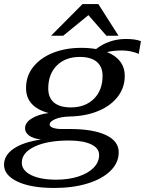

<svg xmlns="http://www.w3.org/2000/svg" viewBox="-37 -737 718 951"><path d="M568 -487Q525 -487 493 -479Q536 -462 558.5 -432Q581 -402 581 -361Q581 -304 547 -259Q513 -214 451.5 -188Q390 -162 310 -160Q264 -159 236.5 -147Q209 -135 209 -120Q209 -110 225.5 -104Q242 -98 267 -98H309Q424 -98 487.5 -68Q551 -38 551 17Q551 69 510.5 109Q470 149 397.5 171.5Q325 194 232 194Q116 194 49.5 162.5Q-17 131 -17 79Q-17 32 30.5 -0.5Q78 -33 166 -46Q126 -51 106.5 -66Q87 -81 87 -101Q87 -130 120.5 -150.5Q154 -171 204 -177Q92 -207 92 -301Q92 -361 128 -406Q164 -451 226 -475.5Q288 -500 366 -500Q406 -500 439 -494Q469 -518 507 -531Q545 -544 586 -544Q635 -544 661 -533L650 -470Q633 -478 611 -482.5Q589 -487 568 -487ZM471 -361Q471 -407 442 -431Q413 -455 358 -455Q287 -455 244.5 -412.5Q202 -370 202 -299Q202 -253 230.5 -229Q259 -205 314 -205Q385 -205 428 -247.5Q471 -290 471 -361ZM71 69Q71 107 117 130Q163 153 242 153Q302 153 350.5 137.5Q399 122 426.5 94Q454 66 454 31Q454 -4 413.5 -22.5Q373 -41 305 -41Q198 -41 134.5 -11Q71 19 71 69ZM372 -717H450L550 -560H490L401 -662L276 -560H216Z"/></svg>

Font: Fahkwang Medium
Style: Italic
Weight: 500
Italic angle: -10°
Version: Version 1.000; ttfautohint (v1.6)